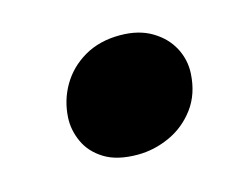

<svg xmlns="http://www.w3.org/2000/svg" viewBox="-50 -702 535 408"><g transform="rotate(-15 217.5 -498.5)"><path d="M86.8 -485Q88.8 -523 107.5 -555Q126.2 -587 159.7 -606.5Q193.2 -626 238.2 -626Q279.2 -626 307.8 -609Q336.4 -592 350.5 -565.5Q364.6 -539 363.1 -509Q360.7 -464 337.6 -433Q314.5 -402 280.2 -386.5Q245.8 -371 209.8 -371Q164.8 -371 137.2 -388Q109.6 -405 97.5 -431.5Q85.4 -458 86.8 -485Z"/></g></svg>

Font: Literata 72pt Black
Style: Italic
Weight: 900
Italic angle: -2°
Designer: Latin by Veronika Burian and Jose Scaglione. Greek by Irene Vlachou. Cyrillic by Vera Evstafieva
Foundry: TypeTogether
Version: Version 3.002